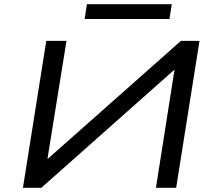

<svg xmlns="http://www.w3.org/2000/svg" viewBox="-20 -901 1033 921"><path d="M90 0 202 -705H299L208 -141L209 -139L848 -705H937L825 0H728L817 -566V-567L178 0ZM386 -810 397 -881H804L793 -810Z"/></svg>

Font: Nunito Sans 7pt Expanded
Style: Italic
Weight: 400
Width: 7
Italic angle: -9°
Designer: Vernon Adams
Foundry: Vernon Adams
Version: Version 3.101;gftools[0.9.27]